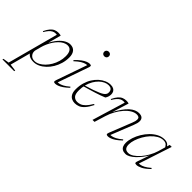

<svg xmlns="http://www.w3.org/2000/svg" viewBox="-119 -1376 2290 2290"><g transform="rotate(45 1026.0 -231.0)"><path d="M131 -108.5Q129 -103 128.5 -97Q128 -91 128 -85.5Q128 -54 150 -30.5Q172 -7 211.5 -7Q243.5 -7 275.5 -23.8Q307.5 -40.5 336.2 -69.8Q365 -99 387.5 -137.5Q410 -176 423 -220.8Q436 -265.5 436 -312Q436 -365 417 -392.2Q398 -419.5 362 -419.5Q332.5 -419.5 305 -405Q277.5 -390.5 253 -365.5Q228.5 -340.5 208 -309.2Q187.5 -278 172.5 -243.5Q157.5 -209 149 -176.5ZM98.5 -58.5 118 -63 41.5 224 130.5 236 126.5 249.5H-72L-68 236L7.5 224L179 -416.5Q175.5 -418 170.2 -418.2Q165 -418.5 156.5 -418.5Q135 -418.5 115 -407.8Q95 -397 77 -376Q59 -355 42 -325.5L31 -330Q53.5 -377 76.2 -402.8Q99 -428.5 124 -438.5Q149 -448.5 177 -448.5Q188.5 -448.5 200.5 -446.8Q212.5 -445 219 -442.5L165 -241L160 -248.5Q195.5 -323.5 233.5 -367.8Q271.5 -412 307.8 -431.2Q344 -450.5 374.5 -450.5Q425 -450.5 450.8 -419Q476.5 -387.5 476.5 -332Q476.5 -278 462 -227.8Q447.5 -177.5 421.5 -134.2Q395.5 -91 361.2 -58.5Q327 -26 288.2 -8Q249.5 10 209 10Q162 10 133.2 -9Q104.5 -28 98.5 -58.5Z M556.5 -29.5 696 -429 708.5 -417.5Q690.5 -419 667.8 -414Q645 -409 614.5 -390.8Q584 -372.5 542 -333.5L533 -343.5Q571.5 -385 603.5 -408.5Q635.5 -432 660.5 -441.2Q685.5 -450.5 701.5 -450.5Q724 -450.5 727.2 -441.5Q730.5 -432.5 723 -411L583.5 -10.5L570.5 -23.5Q587.5 -22 609.2 -25.2Q631 -28.5 661 -43.8Q691 -59 731.5 -94L740 -83Q703 -47.5 672.8 -27.2Q642.5 -7 618.8 1.5Q595 10 577.5 10Q556 10 552.5 1.2Q549 -7.5 556.5 -29.5ZM721.5 -673.5Q721.5 -685 726.8 -693.8Q732 -702.5 741.2 -707.5Q750.5 -712.5 762 -712.5Q780 -712.5 790.2 -702.2Q800.5 -692 800.5 -676Q800.5 -664 795.8 -655Q791 -646 781.8 -640.8Q772.5 -635.5 760 -635.5Q743 -635.5 732.2 -646.2Q721.5 -657 721.5 -673.5Z M1042 -429Q1013 -429 983.5 -415Q954 -401 927 -375Q900 -349 879 -312.8Q858 -276.5 845.8 -231.2Q833.5 -186 833.5 -134.5Q833.5 -71 856.8 -46.5Q880 -22 917.5 -22Q941.5 -22 966.5 -31.5Q991.5 -41 1018.2 -67.5Q1045 -94 1074.5 -144.5H1091Q1059 -81 1029 -47.5Q999 -14 969 -2Q939 10 906.5 10Q876.5 10 851.8 -2.5Q827 -15 812.2 -43Q797.5 -71 797.5 -116.5Q797.5 -175.5 812.2 -226.5Q827 -277.5 853 -318.8Q879 -360 912.5 -389.5Q946 -419 982.8 -434.8Q1019.5 -450.5 1055.5 -450.5Q1085.5 -450.5 1104.5 -440.2Q1123.5 -430 1132.5 -412.8Q1141.5 -395.5 1141.5 -373.5Q1141.5 -354 1135.8 -334.8Q1130 -315.5 1117.5 -297Q1090 -285.5 1058.2 -274.2Q1026.5 -263 990.8 -251.8Q955 -240.5 915.8 -229Q876.5 -217.5 833.5 -205.5L835 -222Q904 -242.5 950.8 -259Q997.5 -275.5 1026.5 -288.2Q1055.5 -301 1071.2 -312.2Q1087 -323.5 1094 -334Q1101 -344.5 1104 -356Q1106.5 -376 1102 -392.2Q1097.5 -408.5 1083.5 -418.8Q1069.5 -429 1042 -429Z M1187 -325.5 1176 -330Q1198.5 -377 1221.5 -402.8Q1244.5 -428.5 1269.5 -438.5Q1294.5 -448.5 1322 -448.5Q1330 -448.5 1338 -447.8Q1346 -447 1353 -445.5Q1360 -444 1364.5 -442.5L1291 -207H1285.5Q1320 -276.5 1353 -323.5Q1386 -370.5 1417 -398.2Q1448 -426 1477.2 -438.2Q1506.5 -450.5 1533 -450.5Q1572.5 -450.5 1590.2 -433.8Q1608 -417 1608 -387Q1608 -370.5 1603 -350.2Q1598 -330 1588.5 -307L1471 -11L1459.5 -23.5Q1476.5 -22 1498.5 -25.5Q1520.5 -29 1550.5 -44.5Q1580.5 -60 1621.5 -94.5L1629.5 -84Q1592.5 -48 1562.2 -27.5Q1532 -7 1508 1.5Q1484 10 1466.5 10Q1445 10 1440.5 0.5Q1436 -9 1445 -31L1558 -316.5Q1566 -336.5 1569.8 -352Q1573.5 -367.5 1573.5 -379Q1573.5 -401 1561.8 -410.5Q1550 -420 1527 -420Q1491.5 -420 1454.2 -397.8Q1417 -375.5 1382.2 -336.2Q1347.5 -297 1319.2 -246.2Q1291 -195.5 1274 -139L1231.5 0H1198L1324 -416.5Q1321 -418 1315.5 -418.2Q1310 -418.5 1301.5 -418.5Q1280 -418.5 1260.2 -407.8Q1240.5 -397 1222.5 -376Q1204.5 -355 1187 -325.5Z M1927 -31 1986.5 -200H1991Q1965.5 -154.5 1936 -116.5Q1906.5 -78.5 1876 -50Q1845.5 -21.5 1816.2 -5.8Q1787 10 1761.5 10Q1729.5 10 1709.5 -2Q1689.5 -14 1680.5 -36Q1671.5 -58 1671.5 -87Q1671.5 -130.5 1687.5 -179.5Q1703.5 -228.5 1731.8 -275.5Q1760 -322.5 1798 -360.8Q1836 -399 1880 -421.5Q1924 -444 1971 -444Q2010.5 -444 2032 -425.5Q2053.5 -407 2067.5 -377L2050.5 -362.5Q2039.5 -393.5 2021.2 -410.5Q2003 -427.5 1970 -427.5Q1930 -427.5 1892 -405.2Q1854 -383 1821 -346.8Q1788 -310.5 1763.2 -267Q1738.5 -223.5 1724.2 -180Q1710 -136.5 1710 -100Q1710 -61 1725.8 -41.2Q1741.5 -21.5 1777.5 -21.5Q1809 -21.5 1844.5 -44.8Q1880 -68 1913.5 -106.5Q1947 -145 1973.8 -192.5Q2000.5 -240 2015.5 -289L2046 -393L2060.5 -440.5H2094L1953 -11L1941.5 -23.5Q1958.5 -22 1980.2 -25.2Q2002 -28.5 2031.5 -43.8Q2061 -59 2101.5 -93.5L2110 -83Q2055.5 -29.5 2015 -9.8Q1974.5 10 1948.5 10Q1925.5 10 1922.2 1Q1919 -8 1927 -31Z"/></g></svg>

Font: Newsreader 16pt 16pt ExtraLight
Style: Italic
Weight: 250
Italic angle: -17°
Version: Version 1.003